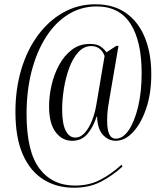

<svg xmlns="http://www.w3.org/2000/svg" viewBox="-20 -734 767 896"><path d="M324 142Q244 142 182.5 103.5Q121 65 86.5 -13Q52 -91 52 -212Q52 -319 79.5 -410.5Q107 -502 157.5 -570Q208 -638 276 -676Q344 -714 425 -714Q511 -714 569 -672.5Q627 -631 656.5 -557.5Q686 -484 686 -388Q686 -297 662 -227Q638 -157 600.5 -117Q563 -77 520 -77Q486 -77 460.5 -104.5Q435 -132 433 -190H431Q415 -141 388 -109Q361 -77 317 -77Q270 -77 239.5 -117.5Q209 -158 209 -238Q209 -285 220.5 -336Q232 -387 256 -431Q280 -475 315.5 -502Q351 -529 399 -529Q433 -529 450 -516.5Q467 -504 477 -490L523 -520H533L491 -275Q487 -254 483.5 -228.5Q480 -203 480 -172Q480 -130 489.5 -108.5Q499 -87 521 -87Q554 -87 581 -127Q608 -167 624.5 -236Q641 -305 641 -393Q641 -542 589 -623Q537 -704 431 -704Q359 -704 299 -667Q239 -630 195.5 -562.5Q152 -495 128 -403.5Q104 -312 104 -202Q104 -27 164 52.5Q224 132 330 132Q395 132 446 106Q497 80 547 35L552 43Q506 85 452 113.5Q398 142 324 142ZM331 -92Q356 -92 376 -114.5Q396 -137 410 -173Q424 -209 430 -248L468 -472Q462 -492 446 -505.5Q430 -519 406 -519Q371 -519 345 -490Q319 -461 302.5 -415.5Q286 -370 278 -319Q270 -268 270 -224Q270 -157 286.5 -124.5Q303 -92 331 -92Z"/></svg>

Font: Noto Serif Display ExtraCondensed
Style: Regular
Weight: 400
Width: 2
Designer: Monotype Design Team
Foundry: Monotype Imaging Inc.
Version: Version 2.009